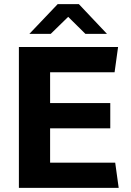

<svg xmlns="http://www.w3.org/2000/svg" viewBox="-20 -915 638 935"><path d="M261 -895 123 -750H227L312 -833L396 -750H501C455 -798 409 -847 364 -895ZM72 0H558L541 -123H224V-290H517V-413H224V-563H538L555 -686H72Z"/></svg>

Font: Chivo
Style: Bold
Weight: 700
Designer: Hector Gatti
Foundry: Omnibus-Type
Version: Version 1.003;PS 001.003;hotconv 1.0.70;makeotf.lib2.5.58329